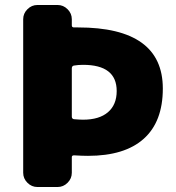

<svg xmlns="http://www.w3.org/2000/svg" viewBox="-20 -750 706 770"><path d="M313 -270Q378 -270 413 -300Q448 -330 448 -385Q448 -490 313 -490Q294 -490 276 -487Q268 -485 268 -476V-282Q268 -274 276 -272Q300 -270 313 -270ZM293 -640Q633 -640 633 -395Q633 -262 556.5 -193.5Q480 -125 333 -125Q311 -125 277 -127Q268 -127 268 -120V-57Q268 -34 251 -17Q234 0 211 0H130Q107 0 90 -17Q73 -34 73 -57V-673Q73 -696 90 -713Q107 -730 130 -730H211Q234 -730 251 -713Q268 -696 268 -673V-648Q268 -640 277 -640Z"/></svg>

Font: Rounded Mplus 1c Black
Style: Regular
Weight: 900
Version: Version 1.059.20150529